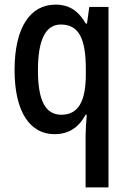

<svg xmlns="http://www.w3.org/2000/svg" viewBox="-20 -570 557 830"><path d="M350 18V240H449V-540H366L356 -468H351C320 -522 280 -550 220 -550C111 -550 43 -452 43 -267C43 -87 109 10 216 10C278 10 321 -20 350 -74H355C352 -37 350 -5 350 18ZM245 -74C176 -74 144 -136 144 -266C144 -394 175 -464 243 -464C321 -464 351 -403 351 -271V-248C351 -131 318 -74 245 -74Z"/></svg>

Font: Noto Sans Gujarati UI Condensed Medium
Style: Regular
Weight: 500
Width: 3
Designer: Jelle Bosma - Monotype Design Team, Universal Thirst
Foundry: Monotype Imaging Inc.
Version: Version 2.106